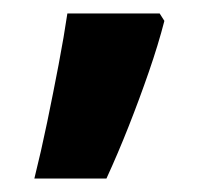

<svg xmlns="http://www.w3.org/2000/svg" viewBox="-20 -136 325 285"><path d="M224 -105Q215 -70 201 -29.5Q187 11 171 51.5Q155 92 138 129H31Q41 89 50 45.5Q59 2 67 -40Q75 -82 80 -116H217Z"/></svg>

Font: Noto Sans Cham
Style: Bold
Weight: 700
Version: Version 2.002